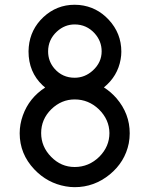

<svg xmlns="http://www.w3.org/2000/svg" viewBox="-20 -776 596 795"><path d="M61.5 -224.1Q61.5 -261.7 74.7 -298.3Q100.6 -370.6 167 -413.6Q162.1 -417.5 156.7 -422.4Q98.1 -477.5 98.1 -563.5Q98.1 -572.8 99.1 -582Q106 -654.8 159.7 -705.1Q214.8 -756.3 289.1 -756.3Q298.8 -756.3 308.6 -755.4Q380.4 -748 430.2 -694.3Q482.4 -638.2 482.4 -562Q482.4 -546.4 479.5 -530.3Q467.3 -460.4 410.2 -414.1Q439.5 -395.5 462.4 -369.1Q517.1 -305.2 517.1 -224.1Q517.1 -203.6 513.2 -182.6Q497.6 -105.5 434.6 -53.7Q370.1 -1 289.1 -1Q271 -1 252 -4.4Q176.3 -17.6 122.1 -74.7Q61.5 -138.7 61.5 -224.1ZM150.4 -225.1Q150.4 -168.5 191.9 -126.5Q232.9 -84.5 289.1 -84.5Q348.1 -84.5 391.6 -127.4Q433.1 -169.4 433.1 -225.1Q432.6 -280.8 389.6 -323.2Q346.7 -364.3 289.1 -364.3Q234.4 -364.3 192.4 -323.7Q150.4 -282.2 150.4 -225.1ZM179.2 -563Q179.2 -522 206.1 -491.2Q238.8 -454.1 289.1 -454.1Q331.5 -454.1 364.7 -484.4Q400.9 -517.6 400.9 -563.5Q400.9 -605.5 372.1 -637.7Q338.4 -674.8 289.1 -674.8Q248 -674.8 215.8 -645.5Q179.2 -611.8 179.2 -563Z"/></svg>

Font: Vibur
Style: Medium
Weight: 400
Version: Version 1.004